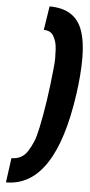

<svg xmlns="http://www.w3.org/2000/svg" viewBox="-65 -872 511 1085"><g transform="rotate(5 190.5 -330.0)"><path d="M206 -672Q189 -701 150 -701L171 -836Q316 -836 358 -719Q381 -655 381 -561Q381 -467 365 -355Q290 176 13 176H12L31 37Q91 37 122 -12Q139 -39 151 -67.5Q163 -96 174 -148Q205 -294 224 -486Q228 -521 228 -545.5Q228 -570 226.5 -596.5Q225 -623 219.5 -640.5Q214 -658 206 -672Z"/></g></svg>

Font: Chau Philomene One
Style: Italic
Weight: 400
Designer: Vicente Lamonaca
Foundry: TipoType
Version: Version 1.001